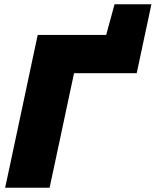

<svg xmlns="http://www.w3.org/2000/svg" viewBox="-20 -876 726 896"><path d="M4 0Q16.5 -57 27.5 -109.5Q38.5 -162 53.5 -231.5L105 -473.5Q120 -543.5 131.5 -598.5Q143 -653.5 156 -713H475.5L514.5 -856H686.5Q678 -816 669.8 -777Q661.5 -738 653 -699Q644.5 -658.5 635.5 -616.5Q626.5 -574.5 618 -534.5H325.5Q321 -512.5 316 -489.5Q311 -466.5 305.5 -441L261 -231.5Q246 -161.5 234.8 -109Q223.5 -56.5 211.5 0Z"/></svg>

Font: Commissioner ExtraBold
Style: Italic
Weight: 800
Italic angle: -12°
Designer: Kostas Bartsokas
Foundry: Kostas Bartsokas
Version: Version 1.000; ttfautohint (v1.8.3)